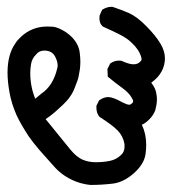

<svg xmlns="http://www.w3.org/2000/svg" viewBox="-20 -433 540 561"><path d="M394.5 -68.4Q407.2 -42 407.2 -9.8Q407.2 2.9 405.3 16.6Q401.4 45.9 372.1 72.3Q341.8 99.6 309.6 103.5Q277.3 107.4 244.1 107.4Q231.4 106.4 213.9 101.6Q166 86.9 134.8 49.8Q114.3 27.3 95.7 5.9Q77.1 -15.6 63.5 -35.2Q40 -71.3 28.3 -96.7Q13.7 -129.9 7.8 -162.6Q2 -195.3 2 -220.7Q2 -273.4 24.4 -305.7Q31.2 -316.4 41 -325.2Q73.2 -355.5 118.2 -355.5Q124 -355.5 133.3 -355Q142.6 -354.5 155.3 -348.6Q174.8 -339.8 190.4 -324.2Q210 -303.7 212.9 -279.3Q214.8 -264.6 214.8 -252.9Q214.8 -241.2 213.4 -230.5Q211.9 -219.7 209.5 -208.5Q207 -197.3 202.1 -186.5Q194.3 -164.1 186.5 -153.3Q176.8 -137.7 152.3 -116.2Q132.8 -97.7 113.3 -85L185.5 3.9Q204.1 26.4 221.7 33.7Q239.3 41 259.8 41Q282.2 41 300.8 37.1Q320.3 33.2 334 19.5Q343.8 10.7 343.8 -3.9Q343.8 -7.8 343.8 -11.7Q339.8 -35.2 324.2 -51.3Q308.6 -67.4 270.5 -91.8Q261.7 -102.5 261.7 -118.2Q261.7 -120.1 261.7 -124L269.5 -139.6Q283.2 -149.4 295.9 -149.4Q310.5 -149.4 337.9 -133.8Q351.6 -127 357.4 -127Q362.3 -127 367.2 -132.8Q369.1 -133.8 369.1 -137.2Q369.1 -140.6 364.3 -148.4Q356.4 -162.1 336.9 -176.3Q317.4 -190.4 294.9 -209L293.9 -231.4L301.8 -247.1Q313.5 -255.9 327.1 -255.9Q333 -255.9 335.9 -254.9Q357.4 -245.1 370.1 -245.1Q382.8 -245.1 389.6 -252.9Q393.6 -255.9 393.6 -259.8Q393.6 -263.7 391.6 -269.5Q385.7 -288.1 365.2 -307.6Q351.6 -321.3 330.1 -332Q308.6 -342.8 280.3 -355.5Q273.4 -362.3 272 -368.7Q270.5 -375 270.5 -378.9Q270.5 -385.7 271.5 -388.7L278.3 -404.3Q292 -413.1 305.7 -413.1Q309.6 -413.1 311.5 -412.1Q335 -404.3 357.4 -394.5Q380.9 -383.8 407.7 -356.4Q434.6 -329.1 448.2 -306.6Q461.9 -284.2 461.9 -262.7Q461.9 -242.2 452.1 -224.1Q442.4 -206.1 421.9 -191.4Q434.6 -174.8 436.5 -161.1Q438.5 -152.3 438.5 -143.6Q438.5 -134.8 437 -126Q435.5 -117.2 433.6 -110.4Q427.7 -95.7 416.5 -84.5Q405.3 -73.2 394.5 -68.4ZM148.4 -242.2Q148.4 -252.9 141.6 -266.6Q132.8 -285.2 109.4 -285.2Q94.7 -285.2 85.9 -274.4Q73.2 -261.7 70.8 -246.1Q68.4 -230.5 68.4 -220.7Q68.4 -179.7 83 -144.5L100.6 -159.2Q135.7 -182.6 147.5 -234.4Q148.4 -238.3 148.4 -242.2Z"/></svg>

Font: JasonHandwriting2
Style: SemiBold
Weight: 600
Version: Version 1.04.7